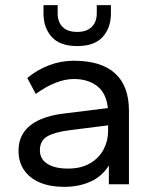

<svg xmlns="http://www.w3.org/2000/svg" viewBox="-20 -716 600 746"><path d="M229 10Q175 10 135.5 -6.5Q96 -23 74 -54.5Q52 -86 52 -130Q52 -174 74 -204Q96 -234 136 -251.5Q176 -269 229 -275L399 -296Q393 -354 357.5 -381.5Q322 -409 267 -409Q233 -409 196 -394.5Q159 -380 119 -351L86 -413Q123 -444 169.5 -462Q216 -480 267 -480Q373 -480 427 -431Q481 -382 481 -286V0H403V-73Q377 -31 332 -10.5Q287 10 229 10ZM244 -61Q295 -61 330 -81.5Q365 -102 382.5 -135.5Q400 -169 400 -206V-229L250 -210Q194 -203 164.5 -186.5Q135 -170 135 -132Q135 -98 164 -79.5Q193 -61 244 -61ZM280 -537Q213 -537 181 -572.5Q149 -608 149 -664V-696H204V-664Q204 -631 223 -611.5Q242 -592 280 -592Q317 -592 336.5 -611.5Q356 -631 356 -664V-696H411V-664Q411 -608 379 -572.5Q347 -537 280 -537Z"/></svg>

Font: Gantari
Style: Regular
Weight: 400
Designer: Anugrah Pasau
Foundry: Lafontype
Version: Version 1.000; ttfautohint (v1.8.3)